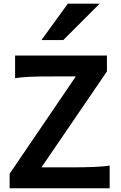

<svg xmlns="http://www.w3.org/2000/svg" viewBox="-20 -1011 650 1031"><path d="M554.2 -627.4 202.6 -112.3H356.4Q428.2 -112.3 483.9 -114.5Q539.6 -116.7 568.8 -122.1V0H31.7V-78.1L387.2 -600.6H273.4Q233.9 -600.6 201.7 -600.3Q169.4 -600.1 143.6 -598.9Q117.7 -597.7 97.4 -595.7Q77.1 -593.8 61 -590.8V-712.9H554.2ZM515.1 -991.2 319.8 -795.9H202.6L344.2 -991.2Z"/></svg>

Font: Andika New Basic
Style: Bold
Weight: 700
Designer: Victor Gaultney, Annie Olsen, Pablo Ugerman
Foundry: SIL International
Version: Version 5.500; ttfautohint (v1.8.3)